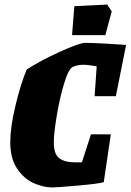

<svg xmlns="http://www.w3.org/2000/svg" viewBox="-20 -813 573 842"><path d="M395 -391 404 -522Q367 -529 346 -529Q321 -529 300 -520Q281 -512 261.5 -448Q242 -384 229 -306Q216 -228 216 -189Q216 -136 240.5 -118.5Q265 -101 310 -101H339L379 -224H466L435 -14Q411 -7 320 1Q229 9 210 9Q169 9 126.5 -10.5Q84 -30 54.5 -74.5Q25 -119 25 -189Q25 -254 47.5 -348.5Q70 -443 97 -508Q153 -545 240.5 -585Q328 -625 354 -625Q382 -625 438.5 -622Q495 -619 533 -616L488 -391ZM306 -786 450 -793 470 -763 442 -659H296Z"/></svg>

Font: Grenze Black
Style: Italic
Weight: 900
Italic angle: -10°
Designer: Renata Polastri
Foundry: Omnibus-Type
Version: Version 1.002; ttfautohint (v1.8)